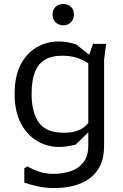

<svg xmlns="http://www.w3.org/2000/svg" viewBox="-20 -732 623 972"><path d="M258 220Q212 220 173.5 212Q135 204 103 192V120L119 110Q143 125 177.5 137Q212 149 260 148Q302 147 340 134Q378 121 402.5 89.5Q427 58 427 3V-442L451 -510H517L507 -430V6Q507 68 485.5 109.5Q464 151 428.5 175Q393 199 348.5 209.5Q304 220 258 220ZM280 12Q220 12 168.5 -18Q117 -48 85.5 -108Q54 -168 54 -257Q54 -345 84 -403.5Q114 -462 165 -492Q216 -522 278 -522Q304 -522 326 -517.5Q348 -513 366 -507L464 -429V-378Q446 -399 421.5 -415Q397 -431 365.5 -440.5Q334 -450 295 -450Q241 -450 206.5 -429Q172 -408 156 -365Q140 -322 140 -257Q140 -161 177.5 -110.5Q215 -60 303 -60Q343 -60 369.5 -69.5Q396 -79 413 -94.5Q430 -110 441 -129V-76L363 0Q343 5 322 8.5Q301 12 280 12ZM300 -604Q278 -604 262 -618.5Q246 -633 246 -658Q246 -684 262 -698Q278 -712 300 -712Q323 -712 338.5 -698Q354 -684 354 -658Q354 -633 338.5 -618.5Q323 -604 300 -604Z"/></svg>

Font: AR One Sans
Style: Regular
Weight: 400
Designer: Niteesh Yadav
Foundry: Niteesh Yadav
Version: Version 1.001;gftools[0.9.33]